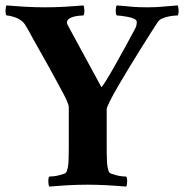

<svg xmlns="http://www.w3.org/2000/svg" viewBox="-21 -682 679 709"><path d="M302 0Q286 0 267.5 0.5Q249 1 230.5 2Q212 3 194 4.5Q176 6 161 7Q158 3 157.5 -11Q157 -25 161 -30Q166 -30 176 -31Q186 -32 196 -34.5Q206 -37 214.5 -40Q223 -43 225 -48Q231 -63 232 -86.5Q233 -110 233 -142V-284Q233 -294 228 -304Q224 -315 216 -330.5Q208 -346 198 -364Q188 -382 177.5 -402Q167 -422 156 -441Q131 -486 102 -537Q91 -558 85.5 -567.5Q80 -577 71 -592Q65 -601 55.5 -607.5Q46 -614 36 -617.5Q26 -621 17 -623Q8 -625 3 -625Q-1 -630 -0.5 -644Q0 -658 3 -662Q18 -661 36 -659.5Q54 -658 73.5 -657Q93 -656 111.5 -655.5Q130 -655 146 -655Q162 -655 180.5 -655.5Q199 -656 217.5 -657Q236 -658 254 -659.5Q272 -661 287 -662Q290 -658 290.5 -644Q291 -630 287 -625Q282 -625 272 -624Q262 -623 251.5 -620.5Q241 -618 233.5 -612.5Q226 -607 226 -598Q226 -594 233 -582L353 -361Q355 -359 369 -381.5Q383 -404 402 -437.5Q421 -471 442 -509.5Q463 -548 479 -578Q484 -588 484 -601Q484 -608 474.5 -612.5Q465 -617 452 -619.5Q439 -622 427 -623.5Q415 -625 410 -625Q406 -630 406.5 -644Q407 -658 410 -662Q428 -661 441 -659.5Q454 -658 466.5 -657Q479 -656 492.5 -655.5Q506 -655 523 -655Q556 -655 580 -657.5Q604 -660 635 -662Q638 -658 638.5 -644Q639 -630 635 -625Q630 -625 620 -624Q610 -623 599 -620.5Q588 -618 577.5 -613.5Q567 -609 561 -600Q555 -591 538.5 -565Q522 -539 501 -505.5Q480 -472 457.5 -435Q435 -398 416 -365.5Q397 -333 385 -309Q373 -285 373 -279V-142Q373 -110 374 -86.5Q375 -63 381 -48Q383 -43 391.5 -40Q400 -37 410 -34.5Q420 -32 430 -31Q440 -30 445 -30Q449 -25 448.5 -11Q448 3 445 7Q430 6 412 4.5Q394 3 374.5 2Q355 1 336.5 0.5Q318 0 302 0Z"/></svg>

Font: Vermiglione
Style: Bold
Weight: 700
Version: Version 1.000